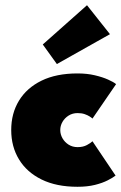

<svg xmlns="http://www.w3.org/2000/svg" viewBox="-20 -704 465 736"><path d="M277.5 -140Q298.5 -140 313.2 -148Q328 -156 334.5 -162.5L423 -31Q413 -23 393 -12.8Q373 -2.5 343.8 4.8Q314.5 12 277 12Q196 12 139.2 -16Q82.5 -44 52.8 -93Q23 -142 23 -205.5Q23 -269.5 52.8 -318.2Q82.5 -367 139.2 -394.8Q196 -422.5 277 -422.5Q313.5 -422.5 343.2 -415.5Q373 -408.5 394.2 -399Q415.5 -389.5 425 -381.5L334.5 -249.5Q331.5 -252.5 323.8 -257.5Q316 -262.5 304.5 -266.5Q293 -270.5 277.5 -270.5Q258 -270.5 243 -261Q228 -251.5 219.5 -236.8Q211 -222 211 -205.5Q211 -189 219.5 -174Q228 -159 243 -149.5Q258 -140 277.5 -140ZM198 -458.5 144 -533.5 313.5 -684 401.5 -573Z"/></svg>

Font: League Spartan Thin Black
Style: Regular
Weight: 900
Version: Version 2.002